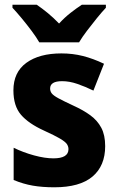

<svg xmlns="http://www.w3.org/2000/svg" viewBox="-20 -786 500 816"><path d="M427 -165Q427 -81 373 -35.5Q319 10 211 10Q160 10 119.5 3Q79 -4 38 -21V-158Q79 -138 125 -125.5Q171 -113 207 -113Q271 -113 271 -152Q271 -164 264 -174Q257 -184 235 -197Q213 -210 167 -231Q101 -261 69 -298.5Q37 -336 37 -402Q37 -479 92 -519Q147 -559 241 -559Q289 -559 332.5 -548Q376 -537 422 -515L377 -401Q342 -418 308.5 -429.5Q275 -441 244 -441Q193 -441 193 -410Q193 -398 200 -389Q207 -380 228 -368.5Q249 -357 292 -337Q334 -318 364 -296Q394 -274 410.5 -243Q427 -212 427 -165ZM147 -606Q135 -627 114.5 -654.5Q94 -682 72 -708.5Q50 -735 33 -753V-766H136Q158 -751 182.5 -731Q207 -711 231 -686Q255 -712 280 -731.5Q305 -751 328 -766H430V-753Q413 -735 391.5 -708.5Q370 -682 349.5 -655Q329 -628 316 -606Z"/></svg>

Font: Noto Sans Gurmukhi SemiCondensed ExtraBold
Style: Regular
Weight: 800
Width: 4
Designer: Jelle Bosma - Monotype Design Team
Foundry: Monotype Imaging Inc.
Version: Version 2.004; ttfautohint (v1.8.4.7-5d5b)